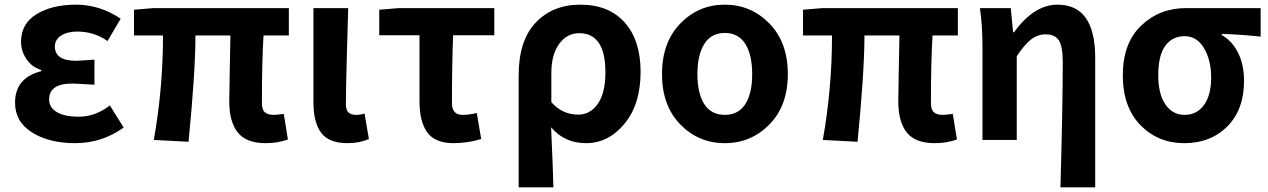

<svg xmlns="http://www.w3.org/2000/svg" viewBox="-20 -594 5384 815"><path d="M298.8 13.7Q188.5 13.7 116.2 -31.7Q43.9 -77.1 43.9 -158.2Q43.9 -263.7 155.3 -292V-296.9Q114.3 -309.6 91.8 -343.8Q69.3 -377.9 69.3 -416Q69.3 -494.1 135.7 -534.2Q202.1 -574.2 301.8 -574.2Q404.3 -574.2 492.2 -514.6L436.5 -419.9Q378.9 -460 308.6 -460Q265.6 -460 239.3 -442.9Q212.9 -425.8 212.9 -396.5Q212.9 -335.9 304.7 -335.9Q314.5 -335.9 380.9 -340.8V-234.4Q300.8 -239.3 287.1 -239.3Q188.5 -239.3 188.5 -171.9Q188.5 -137.7 221.2 -118.2Q253.9 -98.6 314.5 -98.6Q384.8 -98.6 446.3 -146.5L504.9 -52.7Q413.1 13.7 298.8 13.7Z M1107.4 13.7Q1025.4 13.7 989.3 -31.7Q953.1 -77.1 953.1 -164.1Q953.1 -182.6 955.1 -286.1Q957 -389.6 958 -443.4H809.6Q809.6 -291 780.3 7.8L632.8 0Q671.9 -218.8 671.9 -443.4H548.8V-552.7L630.9 -559.6H1206.1V-443.4H1098.6Q1091.8 -336.9 1091.8 -157.2Q1091.8 -128.9 1104 -117.7Q1116.2 -106.4 1142.6 -106.4Q1151.4 -106.4 1184.6 -110.4L1202.1 -2Q1159.2 13.7 1107.4 13.7Z M1455.1 13.7Q1376 13.7 1343.3 -30.3Q1310.5 -74.2 1310.5 -159.2V-559.6H1458Q1457 -524.4 1452.6 -369.1Q1448.2 -213.9 1448.2 -152.3Q1448.2 -127 1459 -116.7Q1469.7 -106.4 1493.2 -106.4Q1509.8 -106.4 1527.3 -112.3L1545.9 -3.9Q1505.9 13.7 1455.1 13.7Z M1905.3 13.7Q1827.1 13.7 1793.9 -31.7Q1760.7 -77.1 1760.7 -164.1V-444.3H1589.8V-552.7L1671.9 -559.6H2078.1V-444.3H1903.3Q1898.4 -312.5 1898.4 -157.2Q1898.4 -106.4 1942.4 -106.4Q1971.7 -106.4 2003.9 -114.3L2022.5 -3.9Q1964.8 13.7 1905.3 13.7Z M2181.6 201.2V-273.4Q2181.6 -421.9 2253.9 -498Q2326.2 -574.2 2443.4 -574.2Q2564.5 -574.2 2631.8 -498.5Q2699.2 -422.9 2699.2 -289.1Q2699.2 -151.4 2630.9 -68.8Q2562.5 13.7 2467.8 13.7Q2376 13.7 2319.3 -53.7Q2328.1 142.6 2329.1 201.2ZM2434.6 -107.4Q2485.4 -107.4 2517.6 -153.3Q2549.8 -199.2 2549.8 -287.1Q2549.8 -453.1 2438.5 -453.1Q2386.7 -453.1 2353.5 -407.7Q2320.3 -362.3 2320.3 -283.2V-160.2Q2367.2 -107.4 2434.6 -107.4Z M2790 -279.3Q2790 -414.1 2867.7 -494.1Q2945.3 -574.2 3056.6 -574.2Q3168 -574.2 3246.1 -494.1Q3324.2 -414.1 3324.2 -279.3Q3324.2 -145.5 3246.1 -65.9Q3168 13.7 3056.6 13.7Q2945.3 13.7 2867.7 -65.9Q2790 -145.5 2790 -279.3ZM2969.7 -151.9Q2999 -106.4 3056.6 -106.4Q3114.3 -106.4 3143.6 -151.9Q3172.9 -197.3 3172.9 -279.3Q3172.9 -361.3 3143.6 -407.7Q3114.3 -454.1 3056.6 -454.1Q2999 -454.1 2969.7 -407.7Q2940.4 -361.3 2940.4 -279.3Q2940.4 -197.3 2969.7 -151.9Z M3947.3 13.7Q3865.2 13.7 3829.1 -31.7Q3793 -77.1 3793 -164.1Q3793 -182.6 3794.9 -286.1Q3796.9 -389.6 3797.9 -443.4H3649.4Q3649.4 -291 3620.1 7.8L3472.7 0Q3511.7 -218.8 3511.7 -443.4H3388.7V-552.7L3470.7 -559.6H4045.9V-443.4H3938.5Q3931.6 -336.9 3931.6 -157.2Q3931.6 -128.9 3943.8 -117.7Q3956.1 -106.4 3982.4 -106.4Q3991.2 -106.4 4024.4 -110.4L4042 -2Q3999 13.7 3947.3 13.7Z M4481.4 201.2Q4491.2 -152.3 4491.2 -331.1Q4491.2 -395.5 4475.1 -421.9Q4459 -448.2 4418.9 -448.2Q4384.8 -448.2 4356.9 -426.8Q4329.1 -405.3 4295.9 -355.5V0H4150.4V-392.6Q4150.4 -485.4 4139.6 -559.6H4270.5L4280.3 -457H4284.2Q4369.1 -574.2 4468.8 -574.2Q4628.9 -574.2 4628.9 -348.6V201.2Z M5006.8 13.7Q4895.5 13.7 4820.8 -63Q4746.1 -139.6 4746.1 -274.4Q4746.1 -411.1 4824.2 -485.4Q4902.3 -559.6 5013.7 -559.6H5331.1V-438.5Q5251 -447.3 5166 -450.2V-445.3Q5210.9 -419.9 5235.8 -369.1Q5260.7 -318.4 5260.7 -251Q5260.7 -128.9 5189.9 -57.6Q5119.1 13.7 5006.8 13.7ZM5008.8 -440.4Q4956.1 -440.4 4926.3 -399.4Q4896.5 -358.4 4896.5 -274.4Q4896.5 -195.3 4926.8 -150.9Q4957 -106.4 5008.8 -106.4Q5060.5 -106.4 5090.8 -148.4Q5121.1 -190.4 5121.1 -264.6Q5121.1 -338.9 5090.8 -389.6Q5060.5 -440.4 5008.8 -440.4Z"/></svg>

Font: Bpmf Zihi Sans Bold
Style: Bold
Weight: 700
Foundry: But Ko
Version: Version 1.320